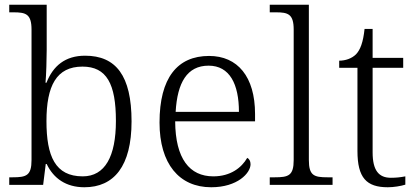

<svg xmlns="http://www.w3.org/2000/svg" viewBox="-20 -780 1755 810"><path d="M336 10C461 10 535 -79 535 -268C535 -461 469 -545 339 -545C255 -545 204 -502 176 -431H172C175 -464 177 -532 177 -569V-760H19V-728H37C89 -728 113 -721 113 -655V-105C113 -39 91 -32 33 -32H19V0H162L173 -88H177C206 -27 259 10 336 10ZM329 -36C213 -36 176 -121 176 -269C176 -418 218 -499 328 -499C430 -499 469 -426 469 -270C469 -120 423 -36 329 -36Z M871 10C982 10 1037 -50 1037 -87C1037 -101 1031 -110 1023 -114C999 -72 952 -36 880 -36C780 -36 720 -110 719 -268H1056V-299C1056 -457 982 -544 862 -544C728 -544 653 -451 653 -263C653 -89 736 10 871 10ZM988 -308H721C728 -431 769 -503 860 -503C949 -503 988 -425 988 -308Z M1118 0H1383V-32H1362C1305 -32 1283 -39 1283 -105V-760H1118V-728H1144C1195 -728 1219 -721 1219 -655V-105C1219 -39 1197 -32 1139 -32H1118Z M1616 10C1641 10 1671 5 1690 -1V-36C1669 -32 1652 -30 1629 -30C1578 -30 1552 -61 1552 -137V-494H1681V-536H1552V-658H1518C1512 -601 1500 -570 1482 -551C1464 -533 1437 -524 1411 -524V-494H1488V-143C1488 -30 1526 10 1616 10Z"/></svg>

Font: Noto Serif Lao Light
Style: Regular
Weight: 300
Designer: Monotype Design Team
Foundry: Monotype Imaging Inc.
Version: Version 2.003